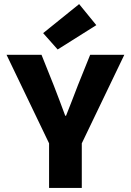

<svg xmlns="http://www.w3.org/2000/svg" viewBox="-20 -919 640 939"><path d="M220 0V-218L12 -651H183L243 -501Q257 -464 271 -428Q285 -392 299 -353H303Q318 -392 332.5 -428Q347 -464 361 -502L421 -651H588L380 -218V0ZM262 -677 191 -757 367 -899 451 -796Z"/></svg>

Font: Source Code Pro ExtraBold
Style: Regular
Weight: 800
Monospace: yes
Designer: Paul D. Hunt, Teo Tuominen
Foundry: Adobe Systems Incorporated
Version: Version 1.018;hotconv 1.0.116;makeotfexe 2.5.65601